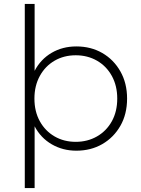

<svg xmlns="http://www.w3.org/2000/svg" viewBox="-20 -762 715 976"><path d="M368 4Q299 4 243 -28.5Q187 -61 156 -120V194H106V-742H156V-402Q187 -461 242.5 -493.5Q298 -526 368 -526Q442 -526 500 -492.5Q558 -459 592 -399Q626 -339 626 -261Q626 -182 592 -122.5Q558 -63 500 -29.5Q442 4 368 4ZM365 -41Q425 -41 473 -68.5Q521 -96 548.5 -145.5Q576 -195 576 -261Q576 -326 548.5 -376Q521 -426 473 -453.5Q425 -481 365 -481Q305 -481 257.5 -453.5Q210 -426 182.5 -376Q155 -326 155 -261Q155 -195 182.5 -145.5Q210 -96 257.5 -68.5Q305 -41 365 -41Z"/></svg>

Font: Montserrat Light
Style: Regular
Weight: 300
Designer: Julieta Ulanovsky
Foundry: Julieta Ulanovsky
Version: Version 9.000; ttfautohint (v1.8.4.7-5d5b)